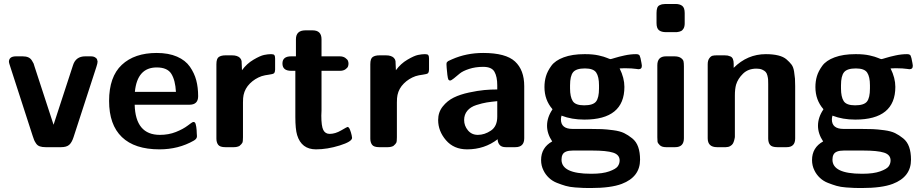

<svg xmlns="http://www.w3.org/2000/svg" viewBox="-20 -742 4640 968"><path d="M25 -430Q25 -458 61 -458Q61 -458 94 -458Q111 -458 122.5 -453Q134 -448 141 -436.5Q148 -425 149.5 -421.5Q151 -418 154 -407L250 -113L348 -413Q362 -458 410 -458H437Q452 -458 460 -452.5Q468 -447 469 -443.5Q470 -440 472 -432Q472 -423 466 -405L351 -51Q342 -23 328.5 -11.5Q315 0 288 0H210Q193 0 181 -4Q169 -8 162 -18.5Q155 -29 152.5 -35Q150 -41 145 -56L33 -402Q25 -426 25 -430Z M530 -233Q530 -355 594 -415Q658 -475 770 -475Q830 -475 872.5 -456.5Q915 -438 937.5 -405.5Q960 -373 969.5 -337Q979 -301 979 -257Q979 -214 935 -214H659Q663 -62 786 -62Q830 -62 866.5 -76.5Q903 -91 926 -108.5Q949 -126 953 -127H957L962 -125Q967 -120 969.5 -102.5Q972 -85 972 -70L973 -55Q973 -42 957 -33Q880 11 784 11Q659 11 594.5 -51Q530 -113 530 -233ZM660 -279H867Q864 -337 844 -369.5Q824 -402 770 -402Q672 -402 660 -279Z M1071 -43V-418Q1071 -447 1083.5 -455Q1096 -463 1117 -463H1150Q1177 -463 1190 -450Q1197 -442 1198 -434Q1199 -426 1200 -388Q1224 -421 1258 -441Q1292 -461 1311.5 -465Q1331 -469 1346 -469H1347Q1360 -469 1363.5 -464Q1367 -459 1367 -447V-391Q1367 -380 1362 -373Q1356 -368 1335.5 -365.5Q1315 -363 1299 -358Q1265 -346 1240 -321Q1215 -296 1208 -263Q1205 -250 1205 -225V-50Q1205 -29 1202 -22.5Q1199 -16 1187 -6Q1175 0 1159 0H1116Q1089 0 1080 -12Q1071 -24 1071 -43Z M1404 -422Q1404 -458 1448 -458H1472V-544Q1472 -589 1520 -589H1556Q1601 -589 1601 -544V-458H1692Q1710 -458 1721 -450Q1732 -442 1734.5 -435Q1737 -428 1737 -421Q1737 -414 1734.5 -407Q1732 -400 1721.5 -392.5Q1711 -385 1694 -385H1601V-185Q1601 -180 1600.5 -172Q1600 -164 1600 -159Q1600 -106 1610 -86.5Q1620 -67 1642 -67Q1670 -67 1700 -84.5Q1730 -102 1732 -102Q1739 -102 1744.5 -88Q1750 -74 1753 -60L1755 -47Q1755 -28 1692.5 -8.5Q1630 11 1573 11Q1500 11 1478 -61Q1469 -91 1469 -152V-385H1448Q1404 -385 1404 -422Z M1847 -43V-418Q1847 -447 1859.5 -455Q1872 -463 1893 -463H1926Q1953 -463 1966 -450Q1973 -442 1974 -434Q1975 -426 1976 -388Q2000 -421 2034 -441Q2068 -461 2087.5 -465Q2107 -469 2122 -469H2123Q2136 -469 2139.5 -464Q2143 -459 2143 -447V-391Q2143 -380 2138 -373Q2132 -368 2111.5 -365.5Q2091 -363 2075 -358Q2041 -346 2016 -321Q1991 -296 1984 -263Q1981 -250 1981 -225V-50Q1981 -29 1978 -22.5Q1975 -16 1963 -6Q1951 0 1935 0H1892Q1865 0 1856 -12Q1847 -24 1847 -43Z M2189 -137Q2189 -176 2212 -205Q2235 -234 2267.5 -250Q2300 -266 2344.5 -275.5Q2389 -285 2421.5 -288Q2454 -291 2487 -291V-312Q2487 -355 2473 -380Q2459 -405 2416 -405Q2377 -405 2345 -394.5Q2313 -384 2297.5 -371Q2282 -358 2268.5 -347Q2255 -336 2249 -336L2245 -337L2241 -340Q2238 -345 2235.5 -364.5Q2233 -384 2232 -400L2231 -417Q2231 -422 2231.5 -424.5Q2232 -427 2235 -430Q2238 -433 2239.5 -434Q2241 -435 2248 -438Q2255 -441 2259 -443Q2331 -475 2416 -475Q2530 -475 2576.5 -432Q2623 -389 2623 -308V-45Q2623 0 2578 0H2530Q2508 0 2498.5 -12Q2489 -24 2489 -40Q2423 11 2335 11Q2268 11 2228.5 -35Q2189 -81 2189 -137ZM2320 -137Q2320 -108 2339 -85Q2358 -62 2389 -62Q2423 -62 2455 -83.5Q2487 -105 2487 -154V-232Q2456 -229 2434 -225.5Q2412 -222 2382 -212.5Q2352 -203 2336 -183.5Q2320 -164 2320 -137Z M2708 65Q2708 2 2764 -29Q2738 -68 2738 -108Q2738 -150 2765 -190V-192Q2725 -238 2725 -303Q2725 -332 2732.5 -357.5Q2740 -383 2759.5 -410Q2779 -437 2822 -453Q2865 -469 2927 -469H2930Q2970 -469 2998.5 -462.5Q3027 -456 3040.5 -450Q3054 -444 3058 -444Q3061 -444 3080 -450Q3099 -456 3129 -462.5Q3159 -469 3187 -469Q3201 -469 3205 -461.5Q3209 -454 3214 -425Q3215 -417 3216 -412Q3217 -393 3199 -393Q3197 -393 3188 -394.5Q3179 -396 3163.5 -397Q3148 -398 3130 -398L3104 -397Q3128 -349 3128 -304Q3128 -139 2926 -139Q2862 -139 2811 -159Q2808 -148 2808 -140Q2808 -92 2867 -92H2953Q2991 -92 3014.5 -91Q3038 -90 3072 -85.5Q3106 -81 3126.5 -71Q3147 -61 3167.5 -44.5Q3188 -28 3197.5 -1Q3207 26 3207 63Q3207 150 3115 185Q3060 206 2958 206Q2936 206 2921.5 205.5Q2907 205 2879.5 203Q2852 201 2831.5 195Q2811 189 2788 180Q2765 171 2747.5 154.5Q2730 138 2720 117Q2708 93 2708 65ZM2811 63Q2811 134 2959 134H2963Q3018 134 3051.5 122Q3085 110 3094.5 96.5Q3104 83 3104 67Q3104 38 3071 27.5Q3038 17 2966 17H2868Q2826 17 2816 38Q2811 48 2811 63ZM2854 -296Q2854 -254 2867.5 -232.5Q2881 -211 2925 -211Q2970 -211 2985 -230Q3000 -249 3000 -296V-312Q3000 -355 2986 -376Q2972 -397 2929 -397Q2885 -397 2869.5 -378Q2854 -359 2854 -312Z M3290 -626V-676Q3290 -692 3293.5 -702Q3297 -712 3306 -716Q3315 -720 3319.5 -720.5Q3324 -721 3335 -722H3386Q3407 -722 3419.5 -712.5Q3432 -703 3432 -676V-624Q3432 -616 3430.5 -609.5Q3429 -603 3426.5 -598.5Q3424 -594 3420.5 -590.5Q3417 -587 3413.5 -585.5Q3410 -584 3405.5 -582.5Q3401 -581 3398.5 -581Q3396 -581 3392 -580H3388H3336Q3315 -580 3302.5 -589.5Q3290 -599 3290 -626ZM3294 -50V-413Q3294 -458 3338 -458H3379Q3401 -458 3412.5 -450Q3424 -442 3426 -433Q3428 -424 3428 -408V-45Q3428 0 3384 0H3338Q3317 0 3306.5 -10Q3296 -20 3295 -28Q3294 -36 3294 -50Z M3548 -45V-418Q3548 -437 3556 -448Q3564 -459 3572.5 -461Q3581 -463 3593 -463H3633Q3643 -463 3648.5 -462Q3654 -461 3662.5 -457.5Q3671 -454 3675 -444.5Q3679 -435 3679 -420V-400Q3748 -469 3841 -469Q3877 -469 3903.5 -462.5Q3930 -456 3945.5 -442.5Q3961 -429 3970.5 -416.5Q3980 -404 3983.5 -381.5Q3987 -359 3988 -345.5Q3989 -332 3989 -308V-44Q3989 0 3946 0H3899Q3872 0 3862.5 -11.5Q3853 -23 3853 -44V-318Q3853 -333 3852.5 -341Q3852 -349 3849 -361Q3846 -373 3840 -379.5Q3834 -386 3822.5 -391Q3811 -396 3794 -396Q3752 -396 3726 -370.5Q3700 -345 3691 -315Q3685 -293 3685 -261V-53Q3685 -51 3684.5 -47.5Q3684 -44 3681.5 -34.5Q3679 -25 3675 -18Q3671 -11 3661.5 -5.5Q3652 0 3639 0H3595Q3548 0 3548 -45Z M4074 65Q4074 2 4130 -29Q4104 -68 4104 -108Q4104 -150 4131 -190V-192Q4091 -238 4091 -303Q4091 -332 4098.5 -357.5Q4106 -383 4125.5 -410Q4145 -437 4188 -453Q4231 -469 4293 -469H4296Q4336 -469 4364.5 -462.5Q4393 -456 4406.5 -450Q4420 -444 4424 -444Q4427 -444 4446 -450Q4465 -456 4495 -462.5Q4525 -469 4553 -469Q4567 -469 4571 -461.5Q4575 -454 4580 -425Q4581 -417 4582 -412Q4583 -393 4565 -393Q4563 -393 4554 -394.5Q4545 -396 4529.5 -397Q4514 -398 4496 -398L4470 -397Q4494 -349 4494 -304Q4494 -139 4292 -139Q4228 -139 4177 -159Q4174 -148 4174 -140Q4174 -92 4233 -92H4319Q4357 -92 4380.5 -91Q4404 -90 4438 -85.5Q4472 -81 4492.5 -71Q4513 -61 4533.5 -44.5Q4554 -28 4563.5 -1Q4573 26 4573 63Q4573 150 4481 185Q4426 206 4324 206Q4302 206 4287.5 205.5Q4273 205 4245.5 203Q4218 201 4197.5 195Q4177 189 4154 180Q4131 171 4113.5 154.5Q4096 138 4086 117Q4074 93 4074 65ZM4177 63Q4177 134 4325 134H4329Q4384 134 4417.5 122Q4451 110 4460.5 96.5Q4470 83 4470 67Q4470 38 4437 27.5Q4404 17 4332 17H4234Q4192 17 4182 38Q4177 48 4177 63ZM4220 -296Q4220 -254 4233.5 -232.5Q4247 -211 4291 -211Q4336 -211 4351 -230Q4366 -249 4366 -296V-312Q4366 -355 4352 -376Q4338 -397 4295 -397Q4251 -397 4235.5 -378Q4220 -359 4220 -312Z"/></svg>

Font: CMU Sans Serif
Style: Bold
Weight: 700
Version: Version 0.7.0